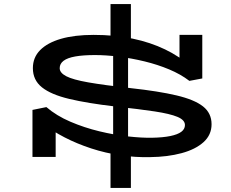

<svg xmlns="http://www.w3.org/2000/svg" viewBox="-20 -786 1143 952"><path d="M726 -7Q652 -5 577.5 -16Q503 -27 432.5 -50Q362 -73 300 -105Q238 -137 188 -176L256 -170V-8H141V-241L210 -255Q260 -212 329 -182.5Q398 -153 472.5 -135Q547 -117 615.5 -109.5Q684 -102 734 -103Q788 -104 824.5 -111.5Q861 -119 879 -132.5Q897 -146 897 -166Q897 -191 860 -206.5Q823 -222 747 -233.5Q671 -245 551 -258Q414 -274 323.5 -295.5Q233 -317 188 -353Q143 -389 143 -448Q143 -501 179 -537.5Q215 -574 282 -593.5Q349 -613 444 -613Q549 -613 637.5 -594.5Q726 -576 798.5 -541Q871 -506 927 -456L870 -461V-613H983V-397L919 -385Q876 -418 818.5 -442Q761 -466 697 -481.5Q633 -497 569.5 -505Q506 -513 451 -513Q392 -513 353 -506Q314 -499 295 -484.5Q276 -470 276 -448Q276 -425 308.5 -408Q341 -391 418 -377.5Q495 -364 628 -349Q766 -334 855 -313Q944 -292 986.5 -258.5Q1029 -225 1029 -170Q1029 -117 989 -81Q949 -45 880 -26.5Q811 -8 726 -7ZM528 146V-87L541 -106V-538L528 -556V-766H629V-558L615 -544V-107L629 -90V146Z"/></svg>

Font: BioRhyme Expanded SemiBold
Style: Regular
Weight: 600
Width: 7
Designer: Aoife Mooney
Foundry: Aoife Mooney Type
Version: Version 1.600;gftools[0.9.33]